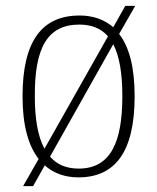

<svg xmlns="http://www.w3.org/2000/svg" viewBox="-20 -596 537 656"><path d="M112 -53 59 40H93L133 -31C163 -4 202 10 248 10C374 10 440 -78 440 -267C440 -365 422 -435 387 -480L442 -576H408L367 -503C337 -529 298 -543 252 -543C122 -543 57 -454 57 -267C57 -170 76 -99 112 -53ZM349 -472 132 -88C109 -130 99 -191 99 -267C98 -431 141 -512 251 -512C293 -512 325 -499 349 -472ZM249 -20C206 -20 174 -34 151 -61L367 -445C388 -404 398 -346 398 -267C398 -112 359 -20 249 -20Z"/></svg>

Font: Noto Serif Bengali SemiCondensed ExtraLight
Style: Regular
Weight: 200
Width: 4
Designer: Juan Bruce, Universal Thirst, Indian Type Foundry and the Monotype Design Team.
Foundry: Monotype Imaging Inc.
Version: Version 2.003